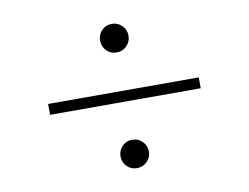

<svg xmlns="http://www.w3.org/2000/svg" viewBox="-74 -811 1149 886"><g transform="rotate(-10 500.0 -368.0)"><path d="M147 -342V-393H853V-342ZM500 -572Q472 -572 453 -591.5Q434 -611 434 -639Q434 -667 453 -686.5Q472 -706 500 -706Q528 -706 547.5 -686.5Q567 -667 567 -639Q567 -611 547.5 -591.5Q528 -572 500 -572ZM500 -30Q472 -30 453 -49.5Q434 -69 434 -96Q434 -124 453 -143.5Q472 -163 500 -163Q528 -163 547.5 -143.5Q567 -124 567 -96Q567 -69 547.5 -49.5Q528 -30 500 -30Z"/></g></svg>

Font: Zen Old Mincho Medium
Style: Regular
Weight: 500
Designer: Yoshimichi Ohira
Foundry: Positype
Version: Version 1.500